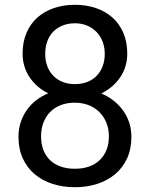

<svg xmlns="http://www.w3.org/2000/svg" viewBox="-20 -762 618 792"><path d="M504.9 -541Q504.9 -486.3 476.1 -443.6Q447.3 -400.9 397.9 -376.5Q425.8 -364.7 448.7 -346.7Q471.7 -328.6 488 -305.7Q504.4 -282.7 513.2 -255.6Q522 -228.5 522 -197.8Q522 -147.5 504.2 -108.6Q486.3 -69.8 454.8 -43.5Q423.3 -17.1 380.9 -3.4Q338.4 10.3 289.1 10.3Q239.7 10.3 197 -3.4Q154.3 -17.1 123 -43.5Q91.8 -69.8 74 -108.6Q56.2 -147.5 56.2 -197.8Q56.2 -228.5 64.7 -255.6Q73.2 -282.7 89.1 -305.9Q105 -329.1 127.7 -347.2Q150.4 -365.2 178.7 -377Q129.9 -401.4 101.6 -444.1Q73.2 -486.8 73.2 -541Q73.2 -588.9 89.4 -626.5Q105.5 -664.1 134.3 -689.7Q163.1 -715.3 202.6 -728.8Q242.2 -742.2 289.1 -742.2Q335.9 -742.2 375.5 -728.8Q415 -715.3 443.8 -689.7Q472.7 -664.1 488.8 -626.5Q504.9 -588.9 504.9 -541ZM429.2 -199.7Q429.2 -230.5 418.7 -256.1Q408.2 -281.7 389.6 -300Q371.1 -318.4 345.2 -328.4Q319.3 -338.4 288.1 -338.4Q256.3 -338.4 230.7 -328.4Q205.1 -318.4 187 -300Q168.9 -281.7 159.2 -256.1Q149.4 -230.5 149.4 -199.7Q149.4 -168 158.9 -143.3Q168.5 -118.7 186.5 -101.3Q204.6 -84 230.5 -75Q256.3 -65.9 289.1 -65.9Q321.3 -65.9 347.2 -75Q373 -84 391.1 -101.3Q409.2 -118.7 419.2 -143.3Q429.2 -168 429.2 -199.7ZM412.1 -539.6Q412.1 -566.9 403.3 -590.1Q394.5 -613.3 378.2 -630.1Q361.8 -647 339.1 -656.5Q316.4 -666 289.1 -666Q262.2 -666 239.5 -657.2Q216.8 -648.4 200.4 -632.1Q184.1 -615.7 175.3 -592.3Q166.5 -568.8 166.5 -539.6Q166.5 -511.7 175.3 -488.5Q184.1 -465.3 200.2 -449Q216.3 -432.6 239 -423.8Q261.7 -415 289.1 -415Q316.9 -415 339.6 -423.8Q362.3 -432.6 378.4 -449Q394.5 -465.3 403.3 -488.5Q412.1 -511.7 412.1 -539.6Z"/></svg>

Font: Roboto2
Style: Regular
Weight: 400
Designer: Google
Foundry: Google
Version: Version 2.000981-w3; 2014; ttfautohint (v1.1) -l 5 -r 24 -G 